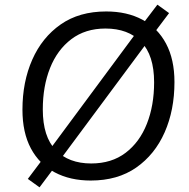

<svg xmlns="http://www.w3.org/2000/svg" viewBox="-20 -763 807 821"><path d="M368 9Q280 9 214 -26Q148 -61 112 -128.5Q76 -196 76 -294Q76 -413 118 -508Q160 -603 239.5 -658.5Q319 -714 434 -714Q523 -714 588.5 -679Q654 -644 690 -576.5Q726 -509 726 -412Q726 -292 684 -197Q642 -102 562.5 -46.5Q483 9 368 9ZM370 -64Q457 -64 517 -109.5Q577 -155 608 -233.5Q639 -312 639 -411Q639 -527 583.5 -584Q528 -641 431 -641Q345 -641 285 -595.5Q225 -550 194 -472Q163 -394 163 -295Q163 -178 218.5 -121Q274 -64 370 -64ZM149 38 99 2 169 -91 196 -128 556 -614 583 -651 653 -743 703 -707 633 -614 606 -577 246 -92 218 -54Z"/></svg>

Font: Nunito Sans
Style: Italic
Weight: 400
Italic angle: -9°
Designer: Vernon Adams
Foundry: Vernon Adams
Version: Version 3.006; ttfautohint (v1.8.3)